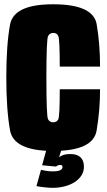

<svg xmlns="http://www.w3.org/2000/svg" viewBox="-20 -702 500 898"><path d="M228.5 4Q415.5 4 431.8 -91.2Q448 -186.5 448 -284.5H259.5Q259.5 -157.5 252.5 -143.8Q245.5 -130 229 -130Q212 -130 204.5 -144.8Q197 -159.5 197 -340Q197 -519 205 -533.5Q213 -548 229 -548Q245.5 -548 252.5 -534Q259.5 -520 259.5 -390.5H448Q448 -494.5 432.2 -588.2Q416.5 -682 228 -682Q44.5 -682 27 -587Q9.5 -492 9.5 -340Q9.5 -188.5 27 -92.2Q44.5 4 228.5 4ZM226.5 176.5Q256 176.5 282.8 169.5Q309.5 162.5 329.5 149.5Q349.5 136.5 361 118.5Q372.5 100.5 372.5 78Q372.5 49 356.8 33.8Q341 18.5 309 18.5Q281.5 18.5 265.5 27.5Q249.5 36.5 241 47.5L242 77Q246 73.5 250.8 71.5Q255.5 69.5 260.5 69.5Q267 69.5 269.8 71.8Q272.5 74 272.5 79.5Q272.5 88 262.5 93.8Q252.5 99.5 225.5 99.5Q211 99.5 196 97Q181 94.5 171.5 92.5L150.5 168.5Q168.5 172 189.5 174.2Q210.5 176.5 226.5 176.5ZM242 77 267 0H196.5L177 71Z"/></svg>

Font: Anybody ExtraCondensed Black
Style: Regular
Weight: 900
Width: 2
Version: Version 1.113;gftools[0.9.25]